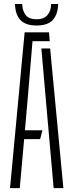

<svg xmlns="http://www.w3.org/2000/svg" viewBox="-20 -966 377 986"><path d="M31.5 0 106.5 -800H231.5L235.5 -754.5H147L122.5 -462.5L108 -297H198L186 -251.5H104L81.5 0ZM255.5 0 214.5 -464.5 192.5 -717H237.5L305.5 0ZM168.5 -835Q111.5 -835 85 -863Q58.5 -891 57 -945.5H94Q95 -911.5 111.5 -889.2Q128 -867 168.5 -867Q204.5 -867 223.2 -888Q242 -909 242.5 -945.5H279Q277 -891.5 250.8 -863.2Q224.5 -835 168.5 -835Z"/></svg>

Font: Big Shoulders Stencil Text ExtraLight
Style: Regular
Weight: 250
Version: Version 2.001